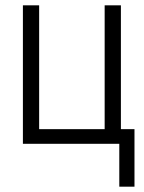

<svg xmlns="http://www.w3.org/2000/svg" viewBox="-20 -540 540 721"><path d="M485 161H428V0H66V-520H127V-55H373V-520H434V-55H485Z"/></svg>

Font: Iosevka Fixed SS04 Light
Style: Regular
Weight: 300
Monospace: yes
Designer: Belleve Invis
Foundry: Belleve Invis
Version: Version 32.5.0